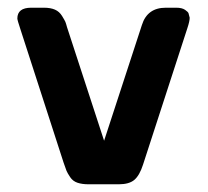

<svg xmlns="http://www.w3.org/2000/svg" viewBox="-20 -478 540 498"><path d="M25 -430Q25 -458 61 -458Q61 -458 94 -458Q111 -458 122.5 -453Q134 -448 141 -436.5Q148 -425 149.5 -421.5Q151 -418 154 -407L250 -113L348 -413Q362 -458 410 -458H437Q452 -458 460 -452.5Q468 -447 469 -443.5Q470 -440 472 -432Q472 -423 466 -405L351 -51Q342 -23 328.5 -11.5Q315 0 288 0H210Q193 0 181 -4Q169 -8 162 -18.5Q155 -29 152.5 -35Q150 -41 145 -56L33 -402Q25 -426 25 -430Z"/></svg>

Font: CMU Sans Serif
Style: Bold
Weight: 700
Version: Version 0.7.0